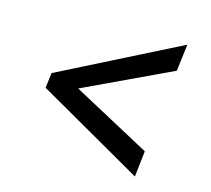

<svg xmlns="http://www.w3.org/2000/svg" viewBox="-86 -747 839 764"><g transform="rotate(15 334.0 -365.5)"><path d="M103 -397.5 595.7 -646.5 582 -535.6 221.2 -365.7 542 -192.9 529.8 -85.9 95.2 -335Z"/></g></svg>

Font: Brush Lettering One
Style: Bold Italic
Weight: 400
Italic angle: -7°
Designer: Eben Sorkin
Foundry: Eben Sorkin
Version: Version 1.001